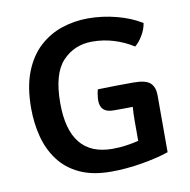

<svg xmlns="http://www.w3.org/2000/svg" viewBox="-69 -626 701 708"><g transform="rotate(-10 282.0 -272.0)"><path d="M296 -294.5Q361.5 -296.5 429.5 -296.5Q476 -296.5 492.5 -280.8Q509 -265 509 -235V-21.5Q468.5 -7.5 408.5 2.8Q348.5 13 292.5 13Q222.5 13 174.2 -9.8Q126 -32.5 96.8 -72Q67.5 -111.5 54.5 -162Q41.5 -212.5 41.5 -268Q41.5 -347.5 63.2 -403Q85 -458.5 122.2 -492.8Q159.5 -527 206.8 -542.8Q254 -558.5 305 -558.5Q359.5 -558.5 412.5 -544.5Q465.5 -530.5 504.5 -506Q501 -483 487.5 -460.5Q474 -438 459 -426Q425.5 -447.5 386.5 -459.5Q347.5 -471.5 305.5 -471.5Q238.5 -471.5 194.5 -424.8Q150.5 -378 150.5 -268Q150.5 -69 311.5 -69Q339.5 -69 364.2 -72.8Q389 -76.5 409.5 -81.5V-158.5Q409.5 -170 410 -182.8Q410.5 -195.5 411.5 -208.5Q392 -208 373.5 -208Q355 -208 338.5 -208Q290 -208 290 -254Q290 -262.5 291.8 -274.8Q293.5 -287 296 -294.5Z"/></g></svg>

Font: Signika SC
Style: Regular
Weight: 400
Designer: Anna Giedryś
Foundry: Anna Giedryś
Version: Version 2.000; ttfautohint (v1.8.3) -l 8 -r 50 -G 200 -x 9 -